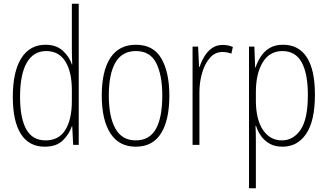

<svg xmlns="http://www.w3.org/2000/svg" viewBox="-20 -780 1763 1034"><path d="M221 10Q136 10 92.5 -58.5Q49 -127 49 -258Q49 -395 95 -467Q141 -539 225 -539Q283 -539 318.5 -506.5Q354 -474 367 -433H369Q368 -456 367.5 -476.5Q367 -497 367 -517V-760H404V0H374L369 -100H367Q353 -58 318.5 -24Q284 10 221 10ZM226 -24Q297 -24 332 -80.5Q367 -137 367 -236V-294Q367 -393 332 -449Q297 -505 229 -505Q160 -505 124 -442Q88 -379 88 -258Q88 -145 121 -84.5Q154 -24 226 -24Z M892 -265Q892 -133 847 -61.5Q802 10 711 10Q621 10 574.5 -62Q528 -134 528 -266Q528 -398 574.5 -468.5Q621 -539 712 -539Q806 -539 849 -465Q892 -391 892 -265ZM566 -266Q566 -151 601.5 -87.5Q637 -24 711 -24Q785 -24 819.5 -85.5Q854 -147 854 -266Q854 -375 821.5 -440Q789 -505 712 -505Q637 -505 601.5 -443Q566 -381 566 -266Z M1179 -538Q1193 -538 1207 -535.5Q1221 -533 1234 -527L1226 -491Q1216 -495 1204 -497.5Q1192 -500 1178 -500Q1138 -500 1110.5 -468.5Q1083 -437 1068.5 -387.5Q1054 -338 1054 -283V0H1017V-529H1047L1052 -420H1055Q1064 -448 1080 -475Q1096 -502 1120.5 -520Q1145 -538 1179 -538Z M1505 -539Q1588 -539 1632 -472Q1676 -405 1676 -270Q1676 -129 1629 -59.5Q1582 10 1502 10Q1461 10 1432.5 -6Q1404 -22 1386 -47.5Q1368 -73 1359 -102H1356Q1357 -85 1357.5 -62.5Q1358 -40 1358 -16V234H1321V-529H1350L1354 -416H1356Q1367 -449 1385.5 -477Q1404 -505 1433 -522Q1462 -539 1505 -539ZM1501 -505Q1432 -505 1395 -444.5Q1358 -384 1358 -284V-239Q1358 -137 1396 -80.5Q1434 -24 1498 -24Q1560 -24 1599 -81.5Q1638 -139 1638 -269Q1638 -384 1604.5 -444.5Q1571 -505 1501 -505Z"/></svg>

Font: Noto Sans Thai Cond ExtLt
Style: Regular
Weight: 200
Width: 3
Designer: Monotype Design Team
Foundry: Monotype Imaging Inc.
Version: Version 2.002; ttfautohint (v1.8.4.7-5d5b)